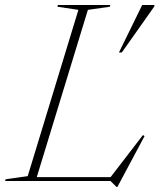

<svg xmlns="http://www.w3.org/2000/svg" viewBox="-60 -725 638 769"><path d="M292 -685.5 82.5 0H-39.5L-37.5 -7L51 -19.5L254 -685.5L170 -698L172 -705H382L380 -698ZM377.5 -8.5 512.5 -184 519 -180 410 24H407L382.5 0H63L68 -15.5H405ZM416.5 -515 509.5 -705H558.5L558 -699L428 -515Z"/></svg>

Font: Newsreader 60pt ExtraLight
Style: Italic
Weight: 250
Italic angle: -17°
Designer: Hugues Gentile
Foundry: Production Type
Version: Version 1.003